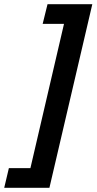

<svg xmlns="http://www.w3.org/2000/svg" viewBox="-36 -767 457 909"><path d="M198 122H-16L6 29H108L267 -654H166L189 -747H401Z"/></svg>

Font: Titillium Web SemiBold
Style: Italic
Weight: 600
Italic angle: -13°
Version: Version 1.002;PS 57.000;hotconv 1.0.70;makeotf.lib2.5.55311